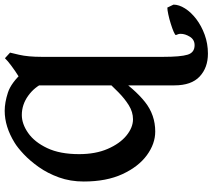

<svg xmlns="http://www.w3.org/2000/svg" viewBox="-64 -606 910 822"><g transform="rotate(-90 391.0 -195.0)"><path d="M238.8 14.6Q186.5 14.6 137.5 -21.2Q88.4 -57.1 56.6 -125.7Q24.9 -194.3 24.9 -291.5Q24.9 -349.1 42.5 -397.7Q60.1 -446.3 86.9 -484.1Q113.8 -522 141.8 -548.3Q169.9 -574.7 190.9 -587.4Q259.8 -629.9 327.6 -629.9Q362.8 -629.9 405.3 -616.2Q447.8 -602.5 493.7 -551.3Q493.7 -511.7 480.2 -492.7Q466.8 -473.6 447.8 -460.9Q429.7 -502.4 391.8 -529.5Q354 -556.6 309.6 -556.6Q271.5 -556.6 232.7 -529.5Q193.8 -502.4 168 -448Q142.1 -393.6 142.1 -311.5Q142.1 -240.7 164.6 -189Q187 -137.2 221.4 -108.9Q255.9 -80.6 291.5 -80.6Q322.3 -80.6 351.1 -98.4Q379.9 -116.2 407.7 -143.8Q435.5 -171.4 462.9 -201.2Q470.7 -196.8 474.4 -180.7Q478 -164.6 480 -159.7Q420.9 -73.2 365.5 -29.3Q310.1 14.6 238.8 14.6ZM436.5 -549.3Q449.2 -554.2 473.1 -569.1Q497.1 -584 520 -601.1Q543 -618.2 552.7 -628.9L576.7 -606.9Q576.7 -606.9 567.6 -568.6Q558.6 -530.3 558.6 -470.7V47.9Q558.6 123.5 567.9 153.3Q577.1 183.1 608.4 183.1Q632.3 183.1 644.8 162.8Q657.2 142.6 657.2 123.5Q657.2 113.8 651.9 103Q651.9 99.6 666 93.5Q680.2 87.4 700.4 81.1Q720.7 74.7 740 70.6Q759.3 66.4 769.5 66.4L782.2 92.8Q782.2 116.2 765.9 142.1Q749.5 168 720.5 190.2Q691.4 212.4 653.3 226.3Q615.2 240.2 572.3 240.2Q512.2 240.2 474.4 204.8Q436.5 169.4 436.5 96.7Z"/></g></svg>

Font: Gentium Plus
Style: Bold
Weight: 700
Designer: Victor Gaultney, Annie Olsen, Iska Routamaa, Becca Hirsbrunner
Foundry: SIL International
Version: Version 6.101